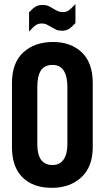

<svg xmlns="http://www.w3.org/2000/svg" viewBox="-20 -904 508 932"><path d="M38.1 -189.9V-501Q38.1 -599.1 92.8 -649.4Q147.9 -700.2 237.8 -700.2Q324.2 -700.2 377.4 -649.4Q430.2 -599.1 430.2 -501V-189.9Q430.2 -94.2 374.5 -43Q319.3 7.8 231 7.8Q141.6 7.8 89.8 -42.5Q38.1 -92.8 38.1 -189.9ZM288.6 -129.4Q307.1 -156.2 307.1 -204.1V-481Q307.1 -534.2 289.1 -561.5Q271 -588.9 234.9 -588.9Q196.3 -588.9 178.7 -562Q161.1 -535.2 161.1 -481V-204.1Q161.1 -103 234.9 -103Q270.5 -103 288.6 -129.4ZM121.1 -844.2Q140.1 -864.7 154.3 -872.6Q167.5 -879.9 187 -879.9Q203.6 -879.9 214.8 -875Q227.1 -869.6 240.2 -860.8Q252.4 -853.5 264.2 -848.6Q272.5 -845.2 285.2 -845.2Q300.8 -845.2 312 -852.5Q324.7 -861.3 346.2 -883.8V-792Q328.1 -772 314 -763.2Q300.3 -754.9 280.8 -754.9Q263.2 -754.9 252.9 -759.8Q242.7 -764.6 227.1 -773.9Q209.5 -784.2 204.6 -786.1Q195.3 -790 183.1 -790Q166.5 -790 154.3 -782.2Q144 -775.9 121.1 -751Z"/></svg>

Font: D-DIN Condensed
Style: DINCondensed-Bold
Weight: 700
Width: 3
Designer: Charles Nix
Foundry: Datto Inc.
Version: Version 1.10